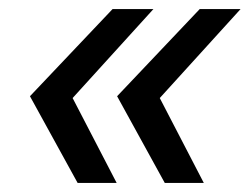

<svg xmlns="http://www.w3.org/2000/svg" viewBox="-20 -477 550 423"><path d="M140 -261 237 -74H151L46 -265L228 -457H318ZM332 -261 429 -74H343L238 -265L420 -457H510Z"/></svg>

Font: Idrija
Style: Italic
Weight: 500
Italic angle: -11.3°
Designer: Julieta Ulanovsky
Foundry: Julieta Ulanovsky
Version: Version 7.200